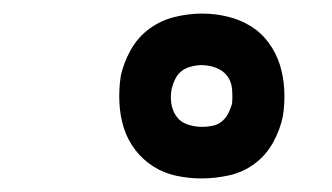

<svg xmlns="http://www.w3.org/2000/svg" viewBox="-20 -799 490 283"><path d="M277 -536Q258 -536 239.5 -540Q221 -544 205.5 -554Q190 -564 179 -578.5Q168 -593 162.5 -610.5Q157 -628 156 -647.5Q155 -667 158 -687Q162 -706 172.5 -725Q183 -744 200 -756.5Q217 -769 237.5 -774Q258 -779 278 -779Q297 -779 315.5 -774.5Q334 -770 349.5 -760.5Q365 -751 376 -736Q387 -721 392.5 -703.5Q398 -686 399 -666.5Q400 -647 397 -628Q393 -608 382.5 -589Q372 -570 355 -557.5Q338 -545 317.5 -540.5Q297 -536 277 -536ZM278 -612Q285 -612 293 -613.5Q301 -615 307 -620Q313 -625 316.5 -632Q320 -639 322 -646Q323 -657 322 -668Q321 -679 315 -687Q309 -695 298.5 -699Q288 -703 277 -703Q270 -703 262 -701Q254 -699 248 -694.5Q242 -690 238.5 -683Q235 -676 233 -668Q231 -657 232.5 -646.5Q234 -636 240 -627.5Q246 -619 256.5 -615.5Q267 -612 278 -612Z"/></svg>

Font: Iosevka Etoile
Style: Bold Italic
Weight: 700
Italic angle: -9°
Designer: Belleve Invis
Foundry: Belleve Invis
Version: Version 28.1.0; ttfautohint (v1.8.4)